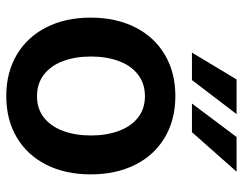

<svg xmlns="http://www.w3.org/2000/svg" viewBox="-102 -673 786 622"><g transform="rotate(90 291.0 -362.0)"><path d="M37.1 -262.7Q37.1 -344.7 68.4 -406.7Q99.6 -468.8 157.2 -502.9Q214.8 -537.1 291 -537.1Q367.7 -537.1 425.3 -502.9Q482.9 -468.8 513.9 -406.7Q544.9 -344.7 544.9 -262.7Q544.9 -181.2 513.7 -119.1Q482.4 -57.1 425 -23.2Q367.7 10.7 291 10.7Q214.8 10.7 157.2 -23.4Q99.6 -57.6 68.4 -119.4Q37.1 -181.2 37.1 -262.7ZM418.9 -263.7Q418.9 -313 404.5 -352.8Q390.1 -392.6 361.6 -415.5Q333 -438.5 292 -438.5Q250 -438.5 220.9 -415.5Q191.9 -392.6 177.5 -353Q163.1 -313.5 163.1 -263.7Q163.1 -213.9 177.5 -174.3Q191.9 -134.8 220.9 -111.8Q250 -88.9 292 -88.9Q333 -88.9 361.6 -111.8Q390.1 -134.8 404.5 -174.3Q418.9 -213.9 418.9 -263.7ZM423.8 -735.4H536.1L408.2 -590.8H315.4ZM237.3 -735.4H349.6L239.3 -590.8H150.4Z"/></g></svg>

Font: Pretendard Std SemiBold
Style: Regular
Weight: 600
Designer: Base glyphs from Inter by Rasmus Andersson; Hangeul glyphs from Noto Sans CJK(Source Han Sans) by Jang Soo-young and Kan
Foundry: Kil Hyung-jin
Version: Version 1.309